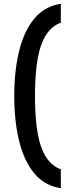

<svg xmlns="http://www.w3.org/2000/svg" viewBox="-20 -770 359 1010"><path d="M55 -265Q55 -396 80.5 -501Q106 -606 160 -671.5Q214 -737 300 -750V-651Q228 -624 196 -531.5Q164 -439 164 -265Q164 -91 196 1.5Q228 94 300 121V220Q214 207 160 141.5Q106 76 80.5 -29Q55 -134 55 -265Z"/></svg>

Font: Georama SemiBold
Style: Regular
Weight: 600
Designer: Jean-Baptiste Levee
Foundry: Production Type
Version: Version 1.000